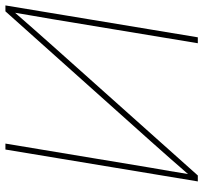

<svg xmlns="http://www.w3.org/2000/svg" viewBox="-41 -727 768 726"><g transform="rotate(-90 343.0 -364.0)"><path d="M564.9 0H542.5L633.8 -551.3Q639.6 -585.9 645.8 -620.8Q651.9 -655.8 657.7 -690.9Q626.5 -655.8 596.2 -620.8Q565.9 -585.9 534.7 -551.3L42.5 0H20L140.6 -727.5H163.1L71.3 -175.3Q65.4 -140.6 59.3 -106.2Q53.2 -71.8 47.9 -37.1Q78.1 -71.8 108.2 -106.2Q138.2 -140.6 169.4 -175.3L663.1 -727.5H685.5Z"/></g></svg>

Font: Inter Display Thin
Style: Italic
Weight: 100
Italic angle: -9.39999°
Designer: Rasmus Andersson
Foundry: rsms
Version: Version 4.000;git-a52131595